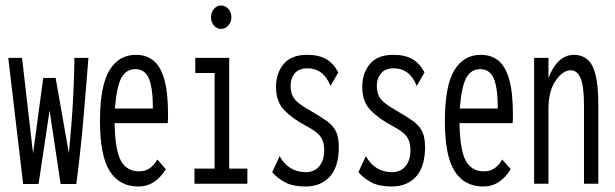

<svg xmlns="http://www.w3.org/2000/svg" viewBox="-20 -667 2231 697"><path d="M64 1 10 -457H60L100 -110L137 -384H182L230 -111Q242 -236 246 -322Q250 -408 250 -442V-457H301Q292 -341 282 -227Q272 -113 257 1H200L160 -266L120 1Z M482 10Q414 10 378.5 -45.5Q343 -101 343 -227Q343 -355 377 -411.5Q411 -468 474 -468Q510 -468 536 -448Q562 -428 576 -380.5Q590 -333 590 -251Q590 -233 589 -220H396Q398 -120 419.5 -82.5Q441 -45 484 -45Q508 -45 524 -56.5Q540 -68 551 -88L582 -53Q564 -23 539 -6.5Q514 10 482 10ZM397 -273H535Q535 -348 520.5 -382Q506 -416 471 -416Q439 -416 421.5 -386Q404 -356 397 -273Z M686 0V-55H759V-402H689V-457H812V-55H878V0ZM782 -562Q767 -562 756.5 -574.5Q746 -587 746 -604Q746 -622 756.5 -634.5Q767 -647 782 -647Q798 -647 809 -634.5Q820 -622 820 -604Q820 -587 809 -574.5Q798 -562 782 -562Z M1089 10Q1044 10 1016 -4.5Q988 -19 968 -42L995 -100Q1028 -42 1090 -42Q1121 -42 1139 -63.5Q1157 -85 1157 -123Q1157 -152 1144 -170.5Q1131 -189 1093 -209Q1042 -236 1012 -267Q982 -298 982 -351Q982 -402 1010 -435Q1038 -468 1095 -468Q1137 -468 1164 -452.5Q1191 -437 1208 -404L1180 -355Q1166 -389 1145 -404Q1124 -419 1097 -419Q1065 -419 1050 -400.5Q1035 -382 1035 -357Q1035 -336 1041 -321.5Q1047 -307 1063.5 -293.5Q1080 -280 1112 -262Q1147 -242 1168.5 -226Q1190 -210 1200 -189Q1210 -168 1210 -133Q1210 -62 1177.5 -26Q1145 10 1089 10Z M1402 10Q1357 10 1329 -4.5Q1301 -19 1281 -42L1308 -100Q1341 -42 1403 -42Q1434 -42 1452 -63.5Q1470 -85 1470 -123Q1470 -152 1457 -170.5Q1444 -189 1406 -209Q1355 -236 1325 -267Q1295 -298 1295 -351Q1295 -402 1323 -435Q1351 -468 1408 -468Q1450 -468 1477 -452.5Q1504 -437 1521 -404L1493 -355Q1479 -389 1458 -404Q1437 -419 1410 -419Q1378 -419 1363 -400.5Q1348 -382 1348 -357Q1348 -336 1354 -321.5Q1360 -307 1376.5 -293.5Q1393 -280 1425 -262Q1460 -242 1481.5 -226Q1503 -210 1513 -189Q1523 -168 1523 -133Q1523 -62 1490.5 -26Q1458 10 1402 10Z M1734 10Q1666 10 1630.5 -45.5Q1595 -101 1595 -227Q1595 -355 1629 -411.5Q1663 -468 1726 -468Q1762 -468 1788 -448Q1814 -428 1828 -380.5Q1842 -333 1842 -251Q1842 -233 1841 -220H1648Q1650 -120 1671.5 -82.5Q1693 -45 1736 -45Q1760 -45 1776 -56.5Q1792 -68 1803 -88L1834 -53Q1816 -23 1791 -6.5Q1766 10 1734 10ZM1649 -273H1787Q1787 -348 1772.5 -382Q1758 -416 1723 -416Q1691 -416 1673.5 -386Q1656 -356 1649 -273Z M1919 0V-457H1971V-384Q2004 -468 2064 -468Q2091 -468 2111 -452.5Q2131 -437 2141.5 -397.5Q2152 -358 2152 -285V0H2100V-283Q2100 -355 2087.5 -383.5Q2075 -412 2052 -412Q2023 -412 1997 -374Q1971 -336 1971 -271V0Z"/></svg>

Font: Inconsolata ExtraCondensed Thin
Style: Regular
Weight: 100
Width: 2
Monospace: yes
Designer: Raph Levien, Cyreal, Brenton Simpson
Foundry: Raph Levien, Cyreal, Google
Version: Version 3.100; ttfautohint (v1.8.4.7-5d5b)